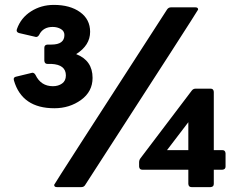

<svg xmlns="http://www.w3.org/2000/svg" viewBox="-20 -764 972 784"><path d="M202 -322Q70 -322 37 -435L36 -441Q36 -449 46 -451L112 -467Q120 -467 125 -458Q147 -412 196 -412Q218 -412 233.5 -423Q249 -434 249 -456Q249 -500 190 -503H174Q162 -503 161 -516V-569Q161 -581 174 -582H190Q243 -582 243 -621Q243 -637 228.5 -645.5Q214 -654 195 -654Q156 -654 140 -622Q135 -613 127 -613L58 -629Q48 -632 48 -640L49 -645Q65 -691 106.5 -717.5Q148 -744 200 -744Q266 -744 307 -714.5Q348 -685 348 -634Q348 -579 291 -543Q358 -517 358 -446Q358 -390 311 -356Q264 -322 202 -322ZM312 0H212Q205 0 203 -3.5Q201 -7 201 -9Q201 -12 662 -725Q668 -734 678 -734H778Q789 -734 789 -725Q789 -722 328 -9Q323 0 312 0ZM840 0H762Q750 0 749 -13V-71H561Q549 -71 548 -84V-101Q548 -110 553 -117L763 -394Q769 -402 779 -402H840Q852 -402 853 -389V-151H888Q900 -151 901 -138V-84Q901 -72 888 -71H853V-13Q853 -1 840 0ZM749 -151V-265L662 -151Z"/></svg>

Font: YamahaIndonesia935. App
Style: Bold
Weight: 700
Designer: Dalton Maag Ltd
Foundry: Dalton Maag Ltd
Version: Version 1.002; January 01, 2024; Regular/Italic